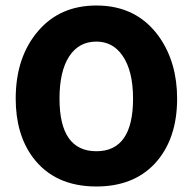

<svg xmlns="http://www.w3.org/2000/svg" viewBox="-20 -665 699 697"><path d="M330 -645Q479 -645 560 -528Q623 -436 623 -307Q623 -158 541 -70Q463 12 330 12Q178 12 99 -94Q37 -178 37 -307Q37 -458 119 -553Q198 -645 330 -645ZM330 -116Q463 -116 463 -307Q463 -409 424 -464Q389 -514 330 -514Q266 -514 231 -460Q196 -406 196 -307Q196 -116 330 -116Z"/></svg>

Font: Tajawal Black
Style: Regular
Weight: 900
Designer: Boutros Fonts
Foundry: Created by Boutros International 2017
Version: Version 1.700